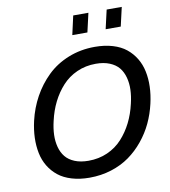

<svg xmlns="http://www.w3.org/2000/svg" viewBox="-96 -972 941 1063"><g transform="rotate(-10 375.0 -441.0)"><path d="M363.8 -784.7 387.7 -891.1H473.1L448.7 -784.7ZM551.3 -784.7 575.7 -891.1H660.6L636.2 -784.7ZM321.8 9.3Q266.6 9.3 221.9 -4.2Q177.2 -17.6 146.7 -42Q116.2 -66.4 95.9 -99.9Q75.7 -133.3 67.4 -174.1Q59.1 -214.8 60.5 -260.3Q62 -305.7 73.2 -354.5Q89.4 -424.3 123 -485.6Q156.7 -546.9 206.3 -595.2Q255.9 -643.6 325.2 -671.4Q394.5 -699.2 474.6 -699.2Q529.8 -699.2 574.7 -685.8Q619.6 -672.4 649.9 -647.9Q680.2 -623.5 700.4 -590.1Q720.7 -556.6 729.2 -515.9Q737.8 -475.1 736.3 -429.7Q734.9 -384.3 723.6 -335.4Q710.9 -279.8 687.3 -229.5Q663.6 -179.2 627.7 -135.3Q591.8 -91.3 547.1 -59.3Q502.4 -27.3 444.6 -9Q386.7 9.3 321.8 9.3ZM332 -84Q390.1 -84 439 -105.7Q487.8 -127.4 522.5 -165.5Q557.1 -203.6 580.8 -251Q604.5 -298.3 617.2 -354.5Q627 -395.5 628.2 -431.9Q629.4 -468.3 620.6 -500.7Q611.8 -533.2 593 -556.2Q574.2 -579.1 541.5 -592.5Q508.8 -606 463.9 -606Q406.2 -606 357.7 -584.2Q309.1 -562.5 274.4 -524.4Q239.7 -486.3 216.1 -439Q192.4 -391.6 179.7 -335.4Q169.9 -294.4 168.7 -258.1Q167.5 -221.7 176 -189.5Q184.6 -157.2 203.4 -134Q222.2 -110.8 254.9 -97.4Q287.6 -84 332 -84Z"/></g></svg>

Font: HK Grotesk SmBold Legacy Italic
Style: Regular
Weight: 600
Italic angle: -13°
Designer: Alfredo Marco Pradil
Foundry: Hanken Design Co.
Version: Version 2.022;PS 002.022;hotconv 1.0.88;makeotf.lib2.5.64775